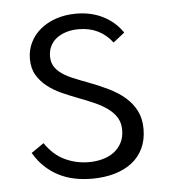

<svg xmlns="http://www.w3.org/2000/svg" viewBox="-42 -519 503 572"><g transform="rotate(-5 209.0 -233.0)"><path d="M210.5 14.5Q247.7 14.5 278.4 5.7Q309.1 -3.2 330.9 -20.2Q352.7 -37.3 364.5 -62.3Q376.4 -87.3 376.4 -120Q376.4 -151.4 364.5 -174.5Q352.7 -197.7 332 -215.5Q311.4 -233.2 283 -247Q254.5 -260.9 221.4 -273.2Q197.7 -281.8 178.6 -290Q159.5 -298.2 145.9 -308Q132.3 -317.7 125 -330Q117.7 -342.3 117.7 -359.5Q117.7 -375.9 124.1 -389.3Q130.5 -402.7 142.5 -412.3Q154.5 -421.8 171.6 -427.3Q188.6 -432.7 210 -432.7Q240.9 -432.7 266.1 -420.7Q291.4 -408.6 310 -384.1L344.1 -410.9Q321.4 -444.1 285.9 -461.8Q250.5 -479.5 206.4 -479.5Q173.2 -479.5 145.9 -470.2Q118.6 -460.9 98.9 -444.5Q79.1 -428.2 68.2 -405.7Q57.3 -383.2 57.3 -357.3Q57.3 -328.6 69.3 -308.4Q81.4 -288.2 100.5 -273.4Q119.5 -258.6 143 -248.2Q166.4 -237.7 189.1 -229.1Q215.9 -219.1 238.4 -209.1Q260.9 -199.1 277.5 -186.8Q294.1 -174.5 303.4 -159.1Q312.7 -143.6 312.7 -122.3Q312.7 -100.5 304.1 -84.1Q295.5 -67.7 280.7 -56.8Q265.9 -45.9 246.6 -40.7Q227.3 -35.5 205.5 -35.5Q167.7 -35.5 133.9 -51.6Q100 -67.7 75.9 -103.6L38.2 -77.7Q52.7 -52.7 71.6 -35.2Q90.5 -17.7 112.5 -6.6Q134.5 4.5 159.3 9.5Q184.1 14.5 210.5 14.5Z"/></g></svg>

Font: Spartan MB
Style: Regular
Weight: 212
Designer: Matt Bailey, Mirko Velimirovic
Foundry: Matt Bailey
Version: Version 1.005